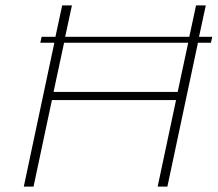

<svg xmlns="http://www.w3.org/2000/svg" viewBox="-20 -690 805 710"><path d="M210 -670 185 -554H134L129 -532H181L68 0H104L172 -320H631L563 0H599L712 -532H760L765 -554H716L741 -670H705L680 -554H221L246 -670ZM178 -350 217 -532H676L637 -350Z"/></svg>

Font: LT Wave Text Thin Italic
Style: Regular
Weight: 100
Designer: Daniel Lyons
Version: Version 2.5 (Glyphs App)